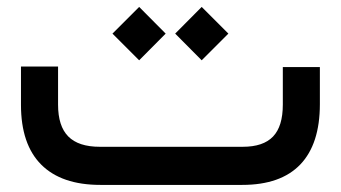

<svg xmlns="http://www.w3.org/2000/svg" viewBox="-20 -521 960 541"><path d="M261.2 -107.4H664.1Q721.7 -107.4 749.3 -136.2Q776.9 -165 776.9 -226.1V-322.3V-332H786.6H871.6H881.3V-322.3V-227.5Q881.3 -115.2 826.2 -57.6Q771 0 662.6 0H262.7Q153.3 0 96.2 -57.1Q39.1 -114.3 39.1 -225.6V-323.7V-333.5H48.8H133.8H143.6V-323.7V-226.1Q143.6 -165.5 172.4 -136.5Q201.2 -107.4 261.2 -107.4ZM473.6 -426.3 548.3 -501.5 623.5 -426.3 548.3 -351.1ZM296.9 -426.3 372.1 -501.5 446.8 -426.3 372.1 -351.1Z"/></svg>

Font: Shabnam Medium FD-WOL
Style: Medium-FD-WOL
Weight: 500
Foundry: DejaVu fonts team - Redesigned by Saber Rastikerdar - Based on Vazir font
Version: Version 5.0.1